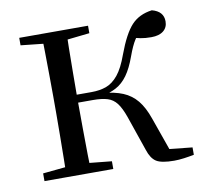

<svg xmlns="http://www.w3.org/2000/svg" viewBox="-65 -602 729 681"><g transform="rotate(-10 299.0 -261.5)"><path d="M43.5 0V-27.8L152.7 -38.6H184.7L291.3 -27.8V0ZM43.5 -489.1V-516H291.3V-489.1L184.7 -477.4H152.7ZM123.1 0Q124.3 -24.4 124.8 -65.3Q125.3 -106.3 125.8 -150.3Q126.3 -194.3 126.3 -228.5V-288.3Q126.3 -321.7 125.8 -365.7Q125.3 -409.7 124.8 -450.7Q124.3 -491.8 123.1 -516H212.3Q211.3 -491.8 210.8 -450.2Q210.3 -408.7 209.8 -362.6Q209.3 -316.5 209.3 -277.8V-258.4Q209.3 -209.4 209.8 -158.9Q210.3 -108.5 210.8 -66.4Q211.3 -24.4 212.3 0ZM416.5 -46.9 373.3 -172.6Q361.4 -206.4 348.1 -223.7Q334.8 -241 314.7 -247.2Q294.6 -253.4 262.7 -253.4H167V-282H262.1Q292.3 -282 315.6 -290.3Q338.9 -298.6 358.9 -322.8Q378.8 -347.1 395.6 -394.1Q421.8 -464.8 449.4 -494.7Q477.1 -524.6 523.6 -530.6Q564.8 -519.7 564.8 -483.8Q564.8 -461.7 549.2 -449.3Q533.7 -436.9 505.8 -436.9Q483.2 -436.9 467.1 -440.1Q450.9 -443.3 434.5 -448.4L481.1 -479.2Q461.5 -458.7 448.8 -439.2Q436.1 -419.6 422.8 -382.7Q408 -341.5 390.1 -316.7Q372.1 -291.9 349.2 -279.7Q326.3 -267.4 297.1 -261.6L297.7 -272.4Q343.3 -268.2 373.1 -255.8Q402.9 -243.4 423.3 -218.6Q443.6 -193.9 458.2 -151.8L507.1 -13.4L450 -40.3L581.4 -26.6V0Q564.6 3.4 545.2 6Q525.8 8.6 509.7 8.6Q463.9 8.6 445.3 -3.2Q426.7 -14.9 416.5 -46.9Z"/></g></svg>

Font: Early Summer Mincho VF
Style: Regular
Weight: 250
Designer: GuiWonder
Version: Version 1.002